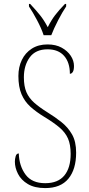

<svg xmlns="http://www.w3.org/2000/svg" viewBox="-20 -951 454 981"><path d="M211 10Q157 10 122.5 -10.5Q88 -31 72 -62.5Q56 -94 56 -125Q56 -138 60 -152.5Q64 -167 76 -167Q78 -103 110.5 -59Q143 -15 211 -15Q276 -15 308.5 -54Q341 -93 341 -165Q341 -212 327.5 -243Q314 -274 284 -299.5Q254 -325 206 -354Q165 -379 135.5 -405.5Q106 -432 90 -469.5Q74 -507 74 -563Q74 -608 91.5 -644.5Q109 -681 142.5 -702.5Q176 -724 223 -724Q265 -724 295 -707.5Q325 -691 341.5 -666Q358 -641 358 -614Q358 -593 352 -583.5Q346 -574 337 -574Q337 -632 307.5 -665.5Q278 -699 223 -699Q162 -699 132 -658Q102 -617 102 -556Q102 -510 115 -480Q128 -450 154.5 -426.5Q181 -403 221 -378Q260 -354 293.5 -327.5Q327 -301 348 -264.5Q369 -228 369 -171Q369 -86 329.5 -38Q290 10 211 10ZM203 -771Q192 -805 169.5 -847.5Q147 -890 128 -918V-931H134Q164 -899 184.5 -873.5Q205 -848 224 -812Q242 -848 261.5 -873.5Q281 -899 312 -931H318V-918Q299 -890 277 -847.5Q255 -805 242 -771Z"/></svg>

Font: Noto Serif Thai Condensed Thin
Style: Regular
Weight: 100
Width: 3
Designer: Monotype Design Team
Foundry: Monotype Imaging Inc.
Version: Version 2.001; ttfautohint (v1.8.4.7-5d5b)